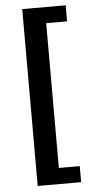

<svg xmlns="http://www.w3.org/2000/svg" viewBox="-58 -743 461 930"><g transform="rotate(-5 172.0 -278.0)"><path d="M86.8 152V-708H298.1V-630H196.5V74H298.1V152Z"/></g></svg>

Font: Source Sans 3
Style: Regular
Weight: 200
Designer: Paul D. Hunt
Foundry: Adobe
Version: Version 3.046;hotconv 1.0.118;makeotfexe 2.5.65603